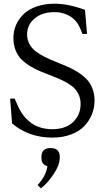

<svg xmlns="http://www.w3.org/2000/svg" viewBox="-20 -735 571 1048"><path d="M127.9 -547.9Q127.9 -518.6 140.6 -494.9Q153.3 -471.2 174.6 -455.1Q195.8 -439 223.4 -425Q251 -411.1 281.5 -398.9Q312 -386.7 342.5 -373.8Q373 -360.8 400.6 -344Q428.2 -327.1 449.5 -306.2Q470.7 -285.2 483.4 -254.6Q496.1 -224.1 496.1 -186Q496.1 -146 481.4 -110.1Q466.8 -74.2 439 -45.7Q411.1 -17.1 366.2 -0.5Q321.3 16.1 265.1 16.1Q199.2 16.1 141.8 -5.1Q84.5 -26.4 45.9 -62L35.2 -196.8H60.1Q83.5 -140.6 96.2 -122.1Q106 -106 118.9 -91.8Q131.8 -77.6 151.9 -62.7Q171.9 -47.9 201.4 -38.8Q231 -29.8 265.1 -29.8Q337.4 -29.8 378.7 -68.6Q419.9 -107.4 419.9 -168Q419.9 -198.7 407.5 -223.1Q395 -247.6 373.8 -264.2Q352.5 -280.8 325 -294.2Q297.4 -307.6 266.8 -319.3Q236.3 -331.1 206.1 -343.3Q175.8 -355.5 148.2 -371.8Q120.6 -388.2 99.4 -408.4Q78.1 -428.7 65.7 -459.2Q53.2 -489.7 53.2 -527.8Q53.2 -565.4 67.6 -598.9Q82 -632.3 109.4 -658.4Q136.7 -684.6 180.4 -699.7Q224.1 -714.8 278.8 -714.8Q352.5 -714.8 443.8 -681.2L455.1 -549.8H430.2Q417.5 -584.5 403.8 -606Q383.8 -637.2 349.9 -653.1Q315.9 -668.9 278.8 -668.9Q209.5 -668.9 168.7 -634Q127.9 -599.1 127.9 -547.9ZM185.1 274.9Q231.4 225.6 238.8 171.9Q206.1 164.1 206.1 126V120.1Q206.1 97.7 218.3 85.4Q230.5 73.2 252.9 73.2H258.8Q281.2 73.2 293.7 85.4Q306.2 97.7 306.2 120.1V126Q306.2 165.5 272.2 216.1Q238.3 266.6 203.1 293Z"/></svg>

Font: LT Superior Serif
Style: Regular
Weight: 400
Designer: Daniel Lyons
Foundry: LyonsType
Version: Version 2.120;FEAKit 1.0